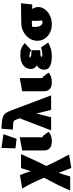

<svg xmlns="http://www.w3.org/2000/svg" viewBox="822 -1584 1040 2747"><g transform="rotate(-90 1342.5 -211.0)"><path d="M341 -68Q389 40 472 195L504 257L312 289Q270 185 243 106Q216 179 191 273H-11Q30 177 73 90.5Q116 4 173 -102Q94 -287 18 -414L210 -446Q243 -368 267 -290Q279 -324 295 -380L310 -431H510Q456 -309 419 -228.5Q382 -148 341 -68Z M563 -97V-414L752 -449V-128Q752 -123 753.5 -121.5Q755 -120 760 -120H762Q770 -120 772 -114L829 -38Q813 -17 777 -3.5Q741 10 694 10Q630 10 597 -17.5Q564 -45 563 -97ZM593 -510 599 -711 796 -682 730 -494Z M1143 0 1092 -210 1038 0H850L1023 -450L1002 -506Q993 -530 977 -537Q961 -544 926 -544L861 -547L874 -711L943 -707Q1003 -703 1037.5 -691.5Q1072 -680 1093 -654.5Q1114 -629 1132 -581L1351 0Z M1410 -97V-414L1599 -449V-128Q1599 -123 1600.5 -121.5Q1602 -120 1607 -120H1609Q1617 -120 1619 -114L1676 -38Q1660 -17 1624 -3.5Q1588 10 1541 10Q1477 10 1444 -17.5Q1411 -45 1410 -97Z M2107 -42Q2054 -13 2011.5 -1.5Q1969 10 1910 10Q1827 10 1772.5 -14.5Q1718 -39 1718 -99Q1718 -166 1780 -206Q1729 -233 1729 -292Q1729 -333 1752 -367Q1775 -401 1819 -420.5Q1863 -440 1922 -440Q1959 -440 1983 -437.5Q2007 -435 2037 -421Q2067 -407 2099 -377L1997 -285Q1974 -302 1951 -306.5Q1928 -311 1900 -311Q1895 -311 1893.5 -310.5Q1892 -310 1893 -308.5Q1894 -307 1894 -305Q1894 -293 1916.5 -287Q1939 -281 1997 -281V-155Q1940 -155 1921.5 -151Q1903 -147 1903 -137Q1903 -133 1910.5 -129.5Q1918 -126 1937 -126Q1977 -126 2039 -143Z M2652 -270Q2608 -272 2587 -272Q2615 -227 2615 -184Q2615 -137 2583.5 -92Q2552 -47 2496 -18.5Q2440 10 2371 10Q2302 10 2247.5 -17.5Q2193 -45 2162.5 -92.5Q2132 -140 2132 -197Q2132 -258 2166 -310.5Q2200 -363 2259 -395Q2318 -427 2388 -427L2669 -431ZM2422 -142Q2422 -151 2419.5 -168.5Q2417 -186 2417 -202Q2417 -255 2418 -275H2374Q2348 -275 2340.5 -273Q2333 -271 2331.5 -264Q2330 -257 2330 -231Q2330 -176 2350 -149.5Q2370 -123 2400 -123Q2412 -123 2417 -127.5Q2422 -132 2422 -142Z"/></g></svg>

Font: Ysabeau Heavy
Style: Regular
Weight: 800
Designer: Christian Thalmann (Catharsis Fonts)
Version: Version 0.003